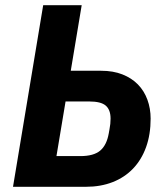

<svg xmlns="http://www.w3.org/2000/svg" viewBox="-20 -718 640 738"><path d="M289 -118Q340 -118 365 -139Q390 -160 398 -205L401 -222Q403 -232 404 -242Q405 -252 405 -262Q405 -296 386.5 -312Q368 -328 323 -328H232L197 -118ZM146 -698H294L252 -446H369Q415 -446 450.5 -432Q486 -418 510 -393.5Q534 -369 546.5 -335Q559 -301 559 -262Q559 -201 541.5 -152.5Q524 -104 491.5 -70Q459 -36 413 -18Q367 0 310 0H30Z"/></svg>

Font: IBM Plex Mono
Style: Bold Italic
Weight: 700
Italic angle: -9°
Monospace: yes
Designer: Mike Abbink, Paul van der Laan, Pieter van Rosmalen
Foundry: Bold Monday
Version: Version 2.3